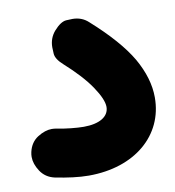

<svg xmlns="http://www.w3.org/2000/svg" viewBox="-66 -520 598 655"><g transform="rotate(-10 233.0 -192.0)"><path d="M10.7 -37.6C9.3 -31.7 8.8 -25.9 8.8 -20.5C8.8 -4.9 14.2 11.7 25.4 28.8C36.6 45.9 52.7 57.1 74.7 62C117.2 70.3 155.3 75.7 190.4 75.7C350.1 75.7 458 -16.6 458 -147.9C458 -192.4 444.3 -238.3 417.5 -285.2C390.1 -332 345.2 -383.3 282.2 -439.5C267.1 -453.6 248.5 -460.4 227.5 -460.4C225.6 -460.4 218.3 -460 205.6 -459.5C192.9 -458.5 178.7 -449.2 163.6 -432.1C149.9 -416.5 143.1 -397.9 143.1 -377C143.1 -375.5 143.6 -368.2 144 -355.5C144.5 -342.8 153.3 -328.6 170.4 -313.5C209 -278.8 238.8 -246.6 259.3 -216.3C279.8 -186 290 -162.1 290 -145C290 -111.3 256.8 -91.3 202.1 -91.3C178.2 -91.3 139.6 -95.2 110.8 -101.1C104.5 -102.5 98.6 -103 92.8 -103C77.6 -103 61 -97.7 43.9 -86.9C26.9 -76.2 15.6 -59.6 10.7 -37.6Z"/></g></svg>

Font: Mikhak Black
Style: Regular
Weight: 900
Designer: Amin Abedi
Version: Version 3.2